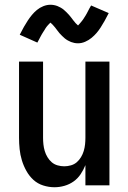

<svg xmlns="http://www.w3.org/2000/svg" viewBox="-20 -779 540 807"><path d="M209 8Q185 8 161.5 0.5Q138 -7 120.5 -23Q103 -39 91 -60.5Q79 -82 72 -105Q65 -128 62.5 -152Q60 -176 60 -200V-520H161V-200Q161 -186 162.5 -172Q164 -158 168 -144.5Q172 -131 179.5 -118.5Q187 -106 197.5 -97Q208 -88 222 -84Q236 -80 250 -80Q264 -80 278 -84Q292 -88 302.5 -97Q313 -106 320.5 -118.5Q328 -131 332 -144.5Q336 -158 337.5 -172Q339 -186 339 -200V-520H440V0H339V-85Q331 -65 319 -47Q307 -29 289.5 -16.5Q272 -4 251 2Q230 8 209 8ZM308 -597Q300 -597 292.5 -598.5Q285 -600 278.5 -602.5Q272 -605 265 -609Q258 -613 252.5 -617.5Q247 -622 241 -628Q235 -634 230 -639.5Q225 -645 221 -651Q217 -657 211.5 -663.5Q206 -670 201.5 -675Q197 -680 192 -684Q190 -682 186 -678Q182 -674 180 -671.5Q178 -669 175.5 -666Q173 -663 171 -659.5Q169 -656 166.5 -652Q164 -648 161 -643.5Q158 -639 155.5 -634.5Q153 -630 150 -624.5Q147 -619 144 -613Q141 -607 137 -600L63 -633Q72 -651 80.5 -666Q89 -681 97 -693Q105 -705 114 -716Q123 -727 135 -737Q147 -747 162 -753Q177 -759 192 -759Q200 -759 207.5 -757.5Q215 -756 221.5 -753.5Q228 -751 235 -747Q242 -743 247.5 -738.5Q253 -734 259 -728Q265 -722 270 -716.5Q275 -711 279 -705.5Q283 -700 288.5 -693Q294 -686 298 -681.5Q302 -677 308 -672Q310 -674 314 -678.5Q318 -683 320 -685.5Q322 -688 324.5 -691Q327 -694 329 -697Q331 -700 333.5 -704Q336 -708 339 -712.5Q342 -717 344.5 -722Q347 -727 350 -732.5Q353 -738 356 -744Q359 -750 363 -756L437 -724Q428 -706 419.5 -691Q411 -676 403 -663.5Q395 -651 386 -640.5Q377 -630 365 -620Q353 -610 338 -603.5Q323 -597 308 -597Z"/></svg>

Font: Iosevka SS04 Semibold
Style: Regular
Weight: 600
Monospace: yes
Designer: Belleve Invis
Foundry: Belleve Invis
Version: Version 19.0.0; ttfautohint (v1.8.4)